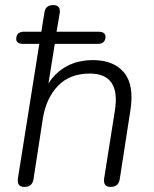

<svg xmlns="http://www.w3.org/2000/svg" viewBox="-20 -731 608 757"><path d="M76 6Q45 6 51 -30L135 -558H71Q43 -558 44 -579Q45 -606 75 -606H143L155 -681Q159 -711 190 -711Q221 -711 215 -676L203 -606H368Q397 -606 396 -584Q394 -558 365 -558H196L171 -402Q199 -446 243.5 -470Q288 -494 347 -494Q428 -494 469 -445Q510 -396 494 -295L452 -24Q447 6 416 6Q385 6 391 -30L433 -295Q456 -441 334 -441Q255 -441 208.5 -392.5Q162 -344 149 -264L112 -24Q107 6 76 6Z"/></svg>

Font: Nunito Light
Style: Italic
Weight: 300
Italic angle: -9°
Designer: Vernon Adams
Foundry: Vernon Adams
Version: Version 3.601; ttfautohint (v1.8.2.53-6de2)